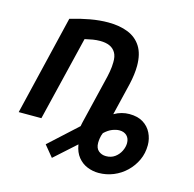

<svg xmlns="http://www.w3.org/2000/svg" viewBox="-105 -640 943 932"><g transform="rotate(15 366.5 -174.0)"><path d="M469 185Q440 185 412.5 174Q385 163 365.5 139Q346 115 340 78Q340 77 340 77Q340 77 340 76L232 173L186 117L327 -12Q328 -18 329 -22.5Q330 -27 331 -32L384 -252Q391 -279 395.5 -304.5Q400 -330 400 -352Q401 -382 390 -400.5Q379 -419 359.5 -427.5Q340 -436 312 -436Q294 -436 275.5 -433Q257 -430 236 -425L133 0H19L139 -501Q189 -516 236.5 -524.5Q284 -533 327 -533Q384 -533 426.5 -516Q469 -499 492.5 -462Q516 -425 516 -365Q516 -345 513 -321Q510 -297 504 -271L465 -109Q484 -120 503 -125Q522 -130 541 -130Q583 -130 610.5 -113Q638 -96 652 -67.5Q666 -39 666 -7Q666 34 650 68.5Q634 103 606.5 129.5Q579 156 543.5 170.5Q508 185 469 185ZM483 97Q509 97 527.5 83.5Q546 70 556 49.5Q566 29 566 10Q566 -14 552 -27.5Q538 -41 515 -41Q499 -41 479.5 -33.5Q460 -26 440 -7Q434 7 432 20.5Q430 34 430 44Q430 71 445.5 84Q461 97 483 97Z"/></g></svg>

Font: Ubuntu Sans SemiBold
Style: Italic
Weight: 600
Italic angle: -13.5°
Designer: Dalton Maag Ltd
Foundry: Dalton Maag Ltd
Version: Version 1.006